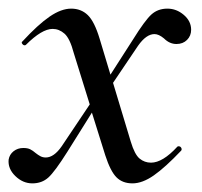

<svg xmlns="http://www.w3.org/2000/svg" viewBox="-24 -415 468 445"><path d="M33 -310Q30 -310 27.5 -313.5Q25 -317 28 -319Q64 -358 91 -376.5Q118 -395 141 -395Q164 -395 179.5 -380Q195 -365 207 -325L232 -242L284 -323Q312 -368 327 -381.5Q342 -395 364 -395Q385 -395 402 -380.5Q419 -366 419 -346Q419 -332 409.5 -322.5Q400 -313 385 -313Q369 -313 356 -326Q344 -336 334 -336Q315 -336 296 -309L238 -223L279 -87Q288 -57 299.5 -47.5Q311 -38 326 -38Q353 -38 387 -75Q388 -76 390 -76Q394 -76 396 -72.5Q398 -69 396 -66Q359 -27 332.5 -8.5Q306 10 283 10Q260 10 246 -4Q232 -18 220 -55L189 -154L132 -63Q103 -17 88 -3.5Q73 10 51 10Q29 10 11.5 -7Q-6 -24 -4 -45Q-2 -57 7.5 -64.5Q17 -72 30 -72Q40 -72 46 -69Q52 -66 59 -60Q64 -56 69.5 -53Q75 -50 82 -50Q101 -50 119 -76L184 -173L147 -292Q138 -326 125.5 -337Q113 -348 98 -348Q73 -348 36 -311Q35 -310 33 -310Z"/></svg>

Font: CormorantInfant-MediumItalic
Style: Italic
Weight: 500
Italic angle: -10°
Designer: Christian Thalmann (Catharsis Fonts)
Foundry: Catharsis Fonts
Version: Version 3.303